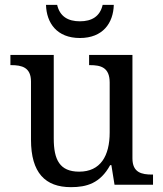

<svg xmlns="http://www.w3.org/2000/svg" viewBox="-20 -763 675 793"><path d="M310 -606C405 -606 448 -668 450 -743H404C393 -695 359 -675 310 -675C261 -675 227 -695 216 -743H170C172 -668 215 -606 310 -606ZM273 10C338 10 394 -6 435 -81H440L453 0H612V-42H609C565 -42 527 -50 527 -109V-536H348V-494H351C396 -494 433 -485 433 -422V-216C433 -119 395 -54 307 -54C226 -54 202 -104 202 -191V-536H23V-494H26C70 -494 108 -485 108 -426V-186C108 -49 167 10 273 10Z"/></svg>

Font: Noto Serif
Style: Regular
Weight: 400
Designer: Monotype Design Team
Foundry: Monotype Imaging Inc.
Version: Version 2.015